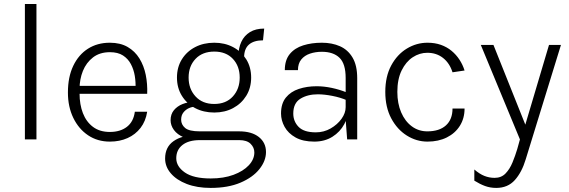

<svg xmlns="http://www.w3.org/2000/svg" viewBox="-20 -700 2857 964"><path d="M105 0V-680H163V0Z M531.5 11Q469.5 11 422.2 -20.8Q375 -52.5 348 -108.2Q321 -164 321 -235.5Q321 -313.5 347.8 -369.5Q374.5 -425.5 421.8 -455.5Q469 -485.5 531.5 -485.5Q584 -485.5 620.8 -464.2Q657.5 -443 680 -406.5Q702.5 -370 711.8 -324Q721 -278 719 -229H368.5V-269H683.5L660.5 -254Q662 -286.5 656.8 -318.8Q651.5 -351 637.2 -378Q623 -405 597.5 -421.5Q572 -438 532 -438Q481 -438 447 -411.8Q413 -385.5 396.2 -343.8Q379.5 -302 379.5 -254.5V-230Q379.5 -175.5 396.2 -132Q413 -88.5 446.8 -63Q480.5 -37.5 531.5 -37.5Q584 -37.5 617.2 -63.2Q650.5 -89 657 -139H719Q711.5 -91.5 685.8 -58Q660 -24.5 620.5 -6.8Q581 11 531.5 11Z M1038 243.5Q969.5 243.5 918 223.8Q866.5 204 837.8 170.5Q809 137 809 96Q809 38.5 851.2 8.8Q893.5 -21 961.5 -21L983.5 3.5Q927 3.5 896 28Q865 52.5 865 94.5Q865 136 908.2 166Q951.5 196 1038 196Q1103 196 1152.2 177.8Q1201.5 159.5 1229.2 129.8Q1257 100 1257 65.5Q1257 40.5 1238.2 22Q1219.5 3.5 1181 3.5H983.5Q935 3.5 902.5 -10.5Q870 -24.5 853.2 -47.5Q836.5 -70.5 836.5 -96.5Q836.5 -126.5 853.2 -146.8Q870 -167 896.5 -177.5Q923 -188 952 -188L959.5 -164Q944 -164 928 -156.8Q912 -149.5 900.8 -135.2Q889.5 -121 889.5 -99Q889.5 -74.5 909.5 -57.5Q929.5 -40.5 983.5 -40.5H1181Q1244 -40.5 1279.8 -12Q1315.5 16.5 1315.5 63.5Q1315.5 107.5 1282.5 149Q1249.5 190.5 1187.5 217Q1125.5 243.5 1038 243.5ZM1056 -135Q1002 -135 959.8 -157.2Q917.5 -179.5 893 -219.2Q868.5 -259 868.5 -310.5Q868.5 -362.5 893 -402Q917.5 -441.5 959.8 -463.5Q1002 -485.5 1056 -485.5Q1108.5 -485.5 1150.2 -463.5Q1192 -441.5 1216.5 -402Q1241 -362.5 1241 -310.5Q1241 -259 1216.5 -219.2Q1192 -179.5 1150.2 -157.2Q1108.5 -135 1056 -135ZM1055.5 -178Q1115 -178 1149.2 -215.8Q1183.5 -253.5 1183.5 -310.5Q1183.5 -368 1149.2 -404.5Q1115 -441 1056 -441Q996.5 -441 961.8 -404.5Q927 -368 927 -310.5Q927 -253.5 961.8 -215.8Q996.5 -178 1055.5 -178ZM1205.5 -410.5 1177 -417.5Q1177 -459 1191.8 -490.2Q1206.5 -521.5 1235.2 -539Q1264 -556.5 1306.5 -556.5L1300.5 -497.5Q1254.5 -497.5 1230 -476.2Q1205.5 -455 1205.5 -410.5Z M1723 0 1715.5 -98.5V-308.5Q1715.5 -380 1684.5 -410Q1653.5 -440 1596 -440Q1564 -440 1536.5 -430.8Q1509 -421.5 1492.5 -401.2Q1476 -381 1476 -348H1410Q1410 -398.5 1435 -428.8Q1460 -459 1502.2 -472.2Q1544.5 -485.5 1596 -485.5Q1647 -485.5 1687 -467.8Q1727 -450 1750.2 -410.8Q1773.5 -371.5 1773.5 -307.5V0ZM1558 11Q1501 11 1464 -9.8Q1427 -30.5 1409 -63Q1391 -95.5 1391 -130Q1391 -180 1415.2 -210Q1439.5 -240 1480.2 -253.5Q1521 -267 1569.5 -267Q1606 -267 1645.2 -258.8Q1684.5 -250.5 1720.5 -236V-197Q1689.5 -210.5 1649 -218.5Q1608.5 -226.5 1575.5 -226.5Q1524.5 -226.5 1488.5 -204.5Q1452.5 -182.5 1452.5 -130Q1452.5 -90.5 1479.2 -63Q1506 -35.5 1565.5 -35.5Q1606 -35.5 1640 -55Q1674 -74.5 1694.8 -103.5Q1715.5 -132.5 1715.5 -162H1730Q1730 -116.5 1708.8 -77Q1687.5 -37.5 1648.8 -13.2Q1610 11 1558 11Z M2126.5 11Q2071 11 2022.5 -19.5Q1974 -50 1944.2 -106Q1914.5 -162 1914.5 -238.5Q1914.5 -316 1944.2 -371.2Q1974 -426.5 2022.5 -456Q2071 -485.5 2126.5 -485.5Q2163.5 -485.5 2193.8 -474.8Q2224 -464 2247.2 -444.8Q2270.5 -425.5 2287 -400.2Q2303.5 -375 2312.5 -346L2252 -337Q2237.5 -383 2204.5 -409Q2171.5 -435 2125.5 -435Q2086.5 -435 2052.2 -412.5Q2018 -390 1996.5 -346.2Q1975 -302.5 1975 -238.5Q1975 -180.5 1994.2 -135.8Q2013.5 -91 2047.5 -65.8Q2081.5 -40.5 2125.5 -40.5Q2186 -40.5 2219 -70.5Q2252 -100.5 2252 -155H2312.5Q2312.5 -106 2289 -68.5Q2265.5 -31 2223.5 -10Q2181.5 11 2126.5 11Z M2394 -474.5H2457.5L2627 -50.5H2610.5L2736.5 -474.5H2796.5L2619.5 100Q2600 165 2564.8 204.2Q2529.5 243.5 2471.5 243.5Q2441.5 243.5 2415.5 234Q2389.5 224.5 2361.5 207V151Q2387.5 173.5 2412 183.2Q2436.5 193 2463.5 193Q2497 193 2518.2 171Q2539.5 149 2553.2 115.5Q2567 82 2577 48.5L2590.5 0Z"/></svg>

Font: Karla Light
Style: Regular
Weight: 300
Designer: Jonathan Pinhorn
Version: Version 2.004;gftools[0.9.33]